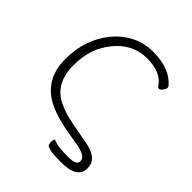

<svg xmlns="http://www.w3.org/2000/svg" viewBox="-236 -861 1175 1175"><g transform="rotate(45 351.5 -274.0)"><path d="M567 77Q567 54 543.5 39.5Q520 25 454 15Q295 -8 215 -46Q59 -118 59 -300Q59 -389 83 -458Q109 -534 157 -591.5Q205 -649 269 -681Q333 -713 408 -713Q555 -713 624 -629Q626 -626 626 -617Q626 -608 614.5 -592.5Q603 -577 594 -577Q585 -577 580 -584Q533 -658 410 -658Q287 -658 204 -556Q121 -457 121 -311Q121 -154 236 -97Q290 -69 377.5 -52.5Q465 -36 514.5 -27Q564 -18 596 6Q628 30 628 77Q628 165 485 165Q418 164 391 158Q364 152 360 143Q356 134 356 119.5Q356 105 358.5 99Q361 93 363 93Q375 97 387 101Q419 111 499 111Q567 110 567 77Z"/></g></svg>

Font: Moon Stars Kai T Light
Style: Regular
Weight: 300
Designer: GuiWonder
Version: Version 1.101